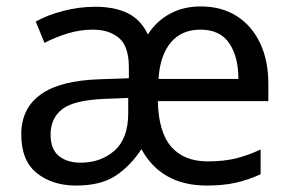

<svg xmlns="http://www.w3.org/2000/svg" viewBox="-20 -566 904 596"><path d="M603 -546Q668 -546 715 -516Q762 -486 787.5 -432Q813 -378 813 -306V-252H470Q472 -156 511.5 -110.5Q551 -65 625 -65Q675 -65 713 -74.5Q751 -84 789 -102V-25Q749 -7 710.5 1.5Q672 10 622 10Q481 10 419 -103Q385 -51 339 -20.5Q293 10 216 10Q143 10 94.5 -28.5Q46 -67 46 -149Q46 -229 106 -272.5Q166 -316 290 -320L380 -323V-357Q380 -422 349.5 -448Q319 -474 268 -474Q228 -474 189.5 -462Q151 -450 118 -433L91 -499Q126 -519 176 -532Q226 -545 275 -545Q337 -545 377.5 -524.5Q418 -504 439 -459Q465 -500 507 -523Q549 -546 603 -546ZM602 -474Q544 -474 510.5 -434.5Q477 -395 472 -321H720Q720 -390 691.5 -432Q663 -474 602 -474ZM303 -259Q209 -255 173 -227Q137 -199 137 -148Q137 -103 162.5 -82Q188 -61 230 -61Q293 -61 335.5 -98.5Q378 -136 378 -214V-262Z"/></svg>

Font: Noto Sans Tifinagh
Style: Regular
Weight: 400
Designer: JamraPatel
Foundry: JamraPatel LLC
Version: Version 2.004; ttfautohint (v1.8.4.7-5d5b)